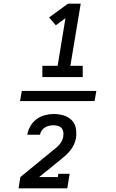

<svg xmlns="http://www.w3.org/2000/svg" viewBox="-20 -868 640 1056"><path d="M90 -312 100 -368H510L500 -312ZM213 -444V-506H297L340 -768L287 -729L250 -772L354 -848H424L367 -506H435V-444ZM82 168 92 106 265 -36Q276 -44 286.5 -53Q297 -62 306 -72Q315 -82 320.5 -93.5Q326 -105 328 -118V-119Q330 -131 328 -143Q326 -155 318.5 -163.5Q311 -172 299 -175.5Q287 -179 275 -179Q263 -179 251 -176.5Q239 -174 228 -167.5Q217 -161 209.5 -150Q202 -139 200 -127H130Q134 -151 147 -174Q160 -197 181 -212.5Q202 -228 226.5 -234.5Q251 -241 275 -241Q303 -241 329 -233.5Q355 -226 373.5 -208Q392 -190 397 -163Q402 -136 398 -109Q395 -91 387 -73.5Q379 -56 367 -41Q355 -26 340.5 -13Q326 0 311 12L195 106H298L301 88H363L350 168Z"/></svg>

Font: Iosevka Plex Etoile
Style: Italic
Weight: 400
Italic angle: -9°
Designer: Belleve Invis
Foundry: Belleve Invis
Version: Version 25.1.1; ttfautohint (v1.8.4)